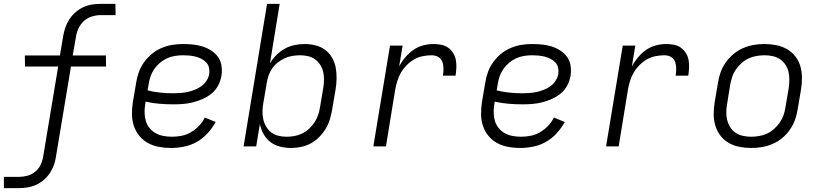

<svg xmlns="http://www.w3.org/2000/svg" viewBox="-21 -755 4241 990"><path d="M-1 215V157H77Q98 157 120.5 151Q143 145 161 130Q179 115 189 93.5Q199 72 202 50L279 -412H108L107 -469H288L305 -570Q309 -593 316.5 -614.5Q324 -636 337 -656Q350 -676 368.5 -692Q387 -708 408.5 -718Q430 -728 452.5 -731.5Q475 -735 497 -735H574L575 -677H497Q475 -677 451.5 -669.5Q428 -662 410 -645Q392 -628 382.5 -606Q373 -584 370 -561L354 -469H525L526 -412H345L268 50Q265 73 257.5 94.5Q250 116 237 136Q224 156 205.5 172Q187 188 165 198Q143 208 120.5 211.5Q98 215 76 215Z M861 8Q830 8 799.5 2.5Q769 -3 743 -17Q717 -31 698 -54Q679 -77 669.5 -105Q660 -133 659.5 -164.5Q659 -196 664 -228L681 -328Q685 -355 694.5 -382Q704 -409 721.5 -433.5Q739 -458 762 -477Q785 -496 812 -507.5Q839 -519 866.5 -523.5Q894 -528 922 -528Q948 -528 973.5 -525.5Q999 -523 1023 -515.5Q1047 -508 1068 -494.5Q1089 -481 1103 -461.5Q1117 -442 1121 -416.5Q1125 -391 1121 -365Q1117 -340 1104.5 -315.5Q1092 -291 1071 -273.5Q1050 -256 1025 -245Q1000 -234 974.5 -227.5Q949 -221 924 -219Q899 -217 874 -217Q837 -217 801 -220Q765 -223 730 -231L728 -219Q724 -196 724.5 -173.5Q725 -151 731 -131Q737 -111 750.5 -94.5Q764 -78 782 -68Q800 -58 822 -54Q844 -50 867 -50Q891 -50 916 -55Q941 -60 964 -73.5Q987 -87 1005.5 -106.5Q1024 -126 1035 -149L1091 -126Q1074 -95 1049.5 -68Q1025 -41 994 -23.5Q963 -6 928.5 1Q894 8 861 8ZM873 -274Q891 -274 910 -275.5Q929 -277 947 -281Q965 -285 983 -292Q1001 -299 1017 -310.5Q1033 -322 1044 -339Q1055 -356 1058 -374Q1060 -391 1056.5 -406.5Q1053 -422 1042 -433.5Q1031 -445 1017 -452Q1003 -459 987.5 -463Q972 -467 955.5 -468.5Q939 -470 922 -470Q902 -470 880.5 -466.5Q859 -463 839.5 -454Q820 -445 803 -430.5Q786 -416 773.5 -397.5Q761 -379 754.5 -359Q748 -339 745 -319L740 -289Q771 -281 805 -277.5Q839 -274 873 -274Z M1480 8Q1451 8 1423 1Q1395 -6 1373.5 -22.5Q1352 -39 1338.5 -63Q1325 -87 1319 -115L1300 0H1235L1356 -735H1421L1371 -428Q1384 -451 1404 -471Q1424 -491 1447.5 -504Q1471 -517 1497.5 -522.5Q1524 -528 1549 -528Q1578 -528 1606 -521Q1634 -514 1655.5 -498Q1677 -482 1691 -458Q1705 -434 1710 -406.5Q1715 -379 1714.5 -350Q1714 -321 1709 -292L1692 -192Q1688 -167 1680.5 -141.5Q1673 -116 1659 -92.5Q1645 -69 1625.5 -49Q1606 -29 1582 -16Q1558 -3 1531.5 2.5Q1505 8 1480 8ZM1456 -50Q1476 -50 1496.5 -53.5Q1517 -57 1536.5 -66.5Q1556 -76 1572.5 -91Q1589 -106 1600.5 -124Q1612 -142 1619 -161.5Q1626 -181 1629 -202L1646 -302Q1649 -323 1649.5 -344Q1650 -365 1645.5 -384.5Q1641 -404 1630 -421Q1619 -438 1603 -449.5Q1587 -461 1567 -465.5Q1547 -470 1526 -470Q1506 -470 1485.5 -466.5Q1465 -463 1446.5 -454.5Q1428 -446 1411 -432.5Q1394 -419 1382 -401.5Q1370 -384 1363.5 -364.5Q1357 -345 1354 -325L1337 -225Q1333 -204 1332.5 -182Q1332 -160 1336.5 -140Q1341 -120 1351.5 -102Q1362 -84 1378 -72Q1394 -60 1414.5 -55Q1435 -50 1456 -50Z M1904 0 1990 -520H2055L2037 -412Q2050 -437 2069 -459.5Q2088 -482 2111 -498Q2134 -514 2161 -521Q2188 -528 2214 -528Q2235 -528 2255 -524Q2275 -520 2290 -509Q2305 -498 2315.5 -481.5Q2326 -465 2329.5 -445.5Q2333 -426 2332 -405.5Q2331 -385 2328 -365H2263Q2265 -377 2265.5 -389Q2266 -401 2265 -413Q2264 -425 2260 -436Q2256 -447 2247.5 -455Q2239 -463 2228 -466.5Q2217 -470 2205 -470Q2183 -470 2159.5 -465.5Q2136 -461 2115 -449Q2094 -437 2076.5 -419.5Q2059 -402 2047 -381.5Q2035 -361 2028 -338.5Q2021 -316 2017 -294L1969 0Z M2661 8Q2630 8 2599.5 2.5Q2569 -3 2543 -17Q2517 -31 2498 -54Q2479 -77 2469.5 -105Q2460 -133 2459.5 -164.5Q2459 -196 2464 -228L2481 -328Q2485 -355 2494.5 -382Q2504 -409 2521.5 -433.5Q2539 -458 2562 -477Q2585 -496 2612 -507.5Q2639 -519 2666.5 -523.5Q2694 -528 2722 -528Q2748 -528 2773.5 -525.5Q2799 -523 2823 -515.5Q2847 -508 2868 -494.5Q2889 -481 2903 -461.5Q2917 -442 2921 -416.5Q2925 -391 2921 -365Q2917 -340 2904.5 -315.5Q2892 -291 2871 -273.5Q2850 -256 2825 -245Q2800 -234 2774.5 -227.5Q2749 -221 2724 -219Q2699 -217 2674 -217Q2637 -217 2601 -220Q2565 -223 2530 -231L2528 -219Q2524 -196 2524.5 -173.5Q2525 -151 2531 -131Q2537 -111 2550.5 -94.5Q2564 -78 2582 -68Q2600 -58 2622 -54Q2644 -50 2667 -50Q2691 -50 2716 -55Q2741 -60 2764 -73.5Q2787 -87 2805.5 -106.5Q2824 -126 2835 -149L2891 -126Q2874 -95 2849.5 -68Q2825 -41 2794 -23.5Q2763 -6 2728.5 1Q2694 8 2661 8ZM2673 -274Q2691 -274 2710 -275.5Q2729 -277 2747 -281Q2765 -285 2783 -292Q2801 -299 2817 -310.5Q2833 -322 2844 -339Q2855 -356 2858 -374Q2860 -391 2856.5 -406.5Q2853 -422 2842 -433.5Q2831 -445 2817 -452Q2803 -459 2787.5 -463Q2772 -467 2755.5 -468.5Q2739 -470 2722 -470Q2702 -470 2680.5 -466.5Q2659 -463 2639.5 -454Q2620 -445 2603 -430.5Q2586 -416 2573.5 -397.5Q2561 -379 2554.5 -359Q2548 -339 2545 -319L2540 -289Q2571 -281 2605 -277.5Q2639 -274 2673 -274Z M3104 0 3190 -520H3255L3237 -412Q3250 -437 3269 -459.5Q3288 -482 3311 -498Q3334 -514 3361 -521Q3388 -528 3414 -528Q3435 -528 3455 -524Q3475 -520 3490 -509Q3505 -498 3515.5 -481.5Q3526 -465 3529.5 -445.5Q3533 -426 3532 -405.5Q3531 -385 3528 -365H3463Q3465 -377 3465.5 -389Q3466 -401 3465 -413Q3464 -425 3460 -436Q3456 -447 3447.5 -455Q3439 -463 3428 -466.5Q3417 -470 3405 -470Q3383 -470 3359.5 -465.5Q3336 -461 3315 -449Q3294 -437 3276.5 -419.5Q3259 -402 3247 -381.5Q3235 -361 3228 -338.5Q3221 -316 3217 -294L3169 0Z M3852 8Q3821 8 3791 2Q3761 -4 3736 -18.5Q3711 -33 3693.5 -56Q3676 -79 3667.5 -107Q3659 -135 3659 -166Q3659 -197 3664 -228L3681 -328Q3685 -355 3694.5 -382Q3704 -409 3721.5 -433.5Q3739 -458 3762 -477Q3785 -496 3812 -507.5Q3839 -519 3866.5 -523.5Q3894 -528 3921 -528Q3952 -528 3982 -522Q4012 -516 4037 -501.5Q4062 -487 4080 -464Q4098 -441 4106 -413Q4114 -385 4114 -354Q4114 -323 4109 -292L4092 -192Q4088 -165 4078.5 -138Q4069 -111 4052 -86.5Q4035 -62 4012 -43Q3989 -24 3962 -12.5Q3935 -1 3907 3.5Q3879 8 3852 8ZM3852 -50Q3872 -50 3893 -53.5Q3914 -57 3933.5 -66Q3953 -75 3970 -90Q3987 -105 3999.5 -123Q4012 -141 4019 -161Q4026 -181 4029 -202L4046 -302Q4049 -323 4049 -344.5Q4049 -366 4044.5 -385.5Q4040 -405 4028.5 -422Q4017 -439 4000.5 -450Q3984 -461 3963.5 -465.5Q3943 -470 3922 -470Q3902 -470 3880.5 -466.5Q3859 -463 3839.5 -454Q3820 -445 3803 -430Q3786 -415 3773.5 -397Q3761 -379 3754.5 -359Q3748 -339 3744 -318L3728 -218Q3724 -197 3724 -175.5Q3724 -154 3729 -134.5Q3734 -115 3745 -98Q3756 -81 3772.5 -70Q3789 -59 3810 -54.5Q3831 -50 3852 -50Z"/></svg>

Font: Iosevka Light Extended
Style: Italic
Weight: 300
Width: 7
Italic angle: -9°
Monospace: yes
Designer: Belleve Invis
Foundry: Belleve Invis
Version: Version 32.5.0; ttfautohint (v1.8.4)